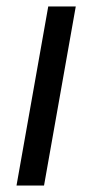

<svg xmlns="http://www.w3.org/2000/svg" viewBox="-20 -573 285 593"><path d="M116 0H31L129 -553H214Z"/></svg>

Font: Open Sauce Sans
Style: Italic
Weight: 400
Italic angle: -10°
Designer: Alfredo Marco Pradil
Foundry: Creative Sauce Fz LLC
Version: Version 1.477